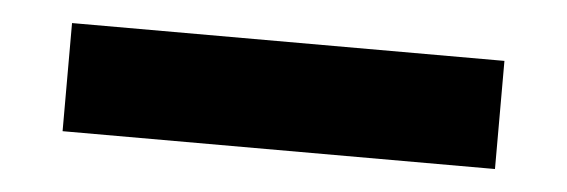

<svg xmlns="http://www.w3.org/2000/svg" viewBox="-26 -47 638 216"><g transform="rotate(5 293.0 61.0)"><path d="M48.8 122.1V0H537.1V122.1Z"/></g></svg>

Font: Cascadia Code NF
Style: Bold
Weight: 700
Monospace: yes
Designer: Aaron Bell
Foundry: Saja Typeworks
Version: Version 2404.023; ttfautohint (v1.8.4)